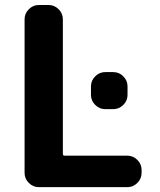

<svg xmlns="http://www.w3.org/2000/svg" viewBox="-20 -775 644 774"><path d="M404.3 -335Q380.9 -335 363.8 -352.1Q346.7 -369.1 346.7 -392.6V-426.8Q346.7 -450.2 363.8 -467.3Q380.9 -484.4 404.3 -484.4H436.5Q460 -484.4 477.1 -467.3Q494.1 -450.2 494.1 -426.8V-392.6Q494.1 -369.1 477.1 -352.1Q460 -335 436.5 -335ZM175.8 -754.9Q199.2 -754.9 216.3 -737.8Q233.4 -720.7 233.4 -697.3V-154.3Q233.4 -147.5 240.2 -147.5H493.2Q516.6 -147.5 533.7 -130.4Q550.8 -113.3 550.8 -89.8V-78.1Q550.8 -54.7 533.7 -37.6Q516.6 -20.5 493.2 -20.5H136.7Q113.3 -20.5 96.2 -37.6Q79.1 -54.7 79.1 -78.1V-697.3Q79.1 -720.7 96.2 -737.8Q113.3 -754.9 136.7 -754.9Z"/></svg>

Font: Gen Jyuu Gothic P Bold
Style: Bold
Weight: 700
Designer: [Source Han Sans]
Ryoko NISHIZUKA  (kana & ideographs); Paul D. Hunt (Latin, Greek & Cyrillic); Wenlong ZHANG  (bopomofo
Version: Version 1.002.20150607